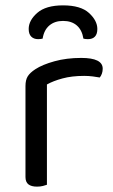

<svg xmlns="http://www.w3.org/2000/svg" viewBox="-20 -691 422 716"><path d="M155 -376V-218H75V-370Q75 -393 83.5 -406.5Q92 -420 112 -433Q138 -450 183 -462.5Q228 -475 283 -475Q363 -475 363 -435Q363 -425 360 -416.5Q357 -408 352 -402Q342 -404 326 -406Q310 -408 294 -408Q248 -408 213 -398.5Q178 -389 155 -376ZM75 -264 155 -252V-2Q150 0 140 2.5Q130 5 118 5Q97 5 86 -3.5Q75 -12 75 -31ZM215 -613Q184 -613 164 -596Q144 -579 139 -547Q135 -546 131 -545.5Q127 -545 122 -545Q106 -545 96.5 -554.5Q87 -564 87 -583Q87 -615 119 -643Q151 -671 215 -671Q281 -671 312 -642.5Q343 -614 343 -583Q343 -564 334 -554.5Q325 -545 308 -545Q303 -545 298.5 -545.5Q294 -546 291 -547Q286 -579 266.5 -596Q247 -613 215 -613Z"/></svg>

Font: Baloo Tamma 2
Style: Regular
Weight: 400
Designer: Divya Kowshik, Shuchita Grover and Ek Type
Foundry: Ek Type
Version: Version 1.700